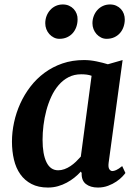

<svg xmlns="http://www.w3.org/2000/svg" viewBox="-20 -840 624 870"><path d="M197.3 9.8Q153.8 9.8 122.8 -6.3Q91.8 -22.5 72 -50.5Q52.2 -78.6 43.2 -116.7Q34.2 -154.8 34.2 -198.2Q34.2 -241.2 43.7 -285.4Q53.2 -329.6 71.8 -370.6Q90.3 -411.6 117.9 -447.5Q145.5 -483.4 181.9 -510.3Q218.3 -537.1 262.9 -552.5Q307.6 -567.9 360.8 -567.9Q388.2 -567.9 417.5 -561.8Q446.8 -555.7 468.8 -548.8L535.6 -567.9L472.2 -102.1Q469.7 -82 475.3 -73.5Q481 -64.9 489.3 -64.9Q496.1 -64.9 506.3 -69.3Q516.6 -73.7 533.7 -87.4L548.3 -56.2Q544.4 -50.3 533.9 -39.3Q523.4 -28.3 507.3 -17.3Q491.2 -6.3 470 1.7Q448.7 9.8 423.8 9.8Q389.6 9.8 369.1 -6.3Q348.6 -22.5 350.1 -56.2L346.2 -62.5Q333.5 -48.3 317.4 -35.4Q301.3 -22.5 282.7 -12.5Q264.2 -2.4 242.7 3.7Q221.2 9.8 197.3 9.8ZM243.7 -68.4Q257.8 -68.4 272 -73.5Q286.1 -78.6 299.3 -87.4Q312.5 -96.2 324.2 -107.4Q335.9 -118.7 346.2 -130.4L395 -496.6Q384.3 -500.5 372.3 -502Q360.4 -503.4 347.7 -503.4Q315.9 -503.4 290.5 -490.2Q265.1 -477.1 245.6 -454.3Q226.1 -431.6 212.4 -401.9Q198.7 -372.1 189.9 -339.1Q181.2 -306.2 177 -272Q172.9 -237.8 172.9 -206.5Q172.9 -141.1 190.7 -104.7Q208.5 -68.4 243.7 -68.4ZM462.9 -664.1Q449.7 -664.1 438 -669.9Q426.3 -675.8 417.5 -685.5Q408.7 -695.3 403.8 -708Q398.9 -720.7 398.9 -734.4Q398.9 -752 404.8 -767.3Q410.6 -782.7 421.1 -794.4Q431.6 -806.2 446.3 -813Q460.9 -819.8 478.5 -819.8Q494.1 -819.8 506.6 -814.2Q519 -808.6 527.8 -799.1Q536.6 -789.6 541 -777.3Q545.4 -765.1 545.4 -752Q545.4 -734.4 539.8 -718.3Q534.2 -702.1 523.7 -690.2Q513.2 -678.2 497.8 -671.1Q482.4 -664.1 462.9 -664.1ZM249 -664.1Q235.8 -664.1 224.1 -669.9Q212.4 -675.8 203.6 -685.5Q194.8 -695.3 189.9 -708Q185.1 -720.7 185.1 -734.4Q185.1 -752 190.9 -767.3Q196.8 -782.7 207.3 -794.4Q217.8 -806.2 232.4 -813Q247.1 -819.8 264.6 -819.8Q280.3 -819.8 292.7 -814.2Q305.2 -808.6 314 -799.1Q322.8 -789.6 327.4 -777.3Q332 -765.1 331.5 -752Q331.5 -734.4 325.9 -718.3Q320.3 -702.1 309.8 -690.2Q299.3 -678.2 283.9 -671.1Q268.6 -664.1 249 -664.1Z"/></svg>

Font: Merriweather Bold
Style: Italic
Weight: 700
Italic angle: -7°
Designer: Eben Sorkin ( eben@eyebytes.com )
Foundry: Eben Sorkin ( eben@eyebytes.com )
Version: Version 1.5; ttfautohint (v0.97) -l 13 -r 13 -G 200 -x 24 -f